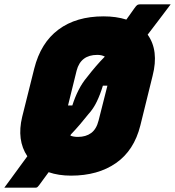

<svg xmlns="http://www.w3.org/2000/svg" viewBox="-60 -796 813 892"><path d="M421 -720Q480 -720 527 -705Q538 -720 547 -733Q556 -746 564 -757Q573 -770 578 -773Q583 -776 593 -776H733Q706 -740 679 -704.5Q652 -669 626 -635Q679 -561 649 -444L592 -213Q563 -97 479 -38.5Q395 20 270 20Q212 20 166 4Q154 20 142.5 36Q131 52 122 64Q115 73 112 74.5Q109 76 102 76H-40Q-26 57 -6.5 30.5Q13 4 32.5 -23Q52 -50 67 -70Q17 -145 43 -253L99 -477Q129 -597 211.5 -658.5Q294 -720 421 -720ZM296 -468 256 -306H276Q288 -344 305 -377.5Q322 -411 344 -437Q364 -463 385.5 -488Q407 -513 427 -533Q413 -541 392 -541Q315 -541 296 -468ZM269 -171Q268 -169 267 -166Q281 -160 302 -160Q339 -160 363.5 -178Q388 -196 398 -236L439 -398H418Q406 -358 390 -324.5Q374 -291 351 -266Q332 -242 311.5 -218Q291 -194 269 -171Z"/></svg>

Font: Recursive Sn Lnr St Blk
Style: Italic
Weight: 900
Italic angle: -15°
Version: Version 1.079;hotconv 1.0.112;makeotfexe 2.5.65598; ttfautoh